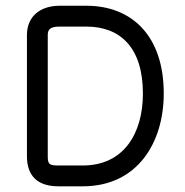

<svg xmlns="http://www.w3.org/2000/svg" viewBox="-20 -655 651 675"><path d="M283.7 -634.8H189.9C120.6 -634.8 74.7 -596.7 74.7 -531.7V-106C74.7 -33.7 115.2 0 185.1 0H271C463.4 0 555.7 -153.8 555.7 -326.2C555.7 -530.8 441.9 -634.8 283.7 -634.8ZM189.9 -561.5H283.7C402.8 -561.5 482.4 -487.8 482.4 -326.2C482.4 -185.1 414.6 -73.2 271 -73.2H185.1C153.3 -73.2 147.9 -77.6 147.9 -106V-531.7C147.9 -552.7 158.2 -561.5 189.9 -561.5Z"/></svg>

Font: Velvelyne
Style: Regular
Weight: 400
Designer: Manon Van der Borght et Mariel Nils
Foundry: Velvetyne
Version: Version 1.070;Glyphs 3.3.1 (3343)